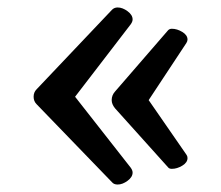

<svg xmlns="http://www.w3.org/2000/svg" viewBox="-20 -494 592 514"><path d="M335 -32Q335 -20 321.5 -10Q308 0 295 0Q285 0 280 -6L78 -215Q70 -223 70 -235Q70 -247 78 -255L280 -468Q286 -474 295 -474Q308 -474 321.5 -464Q335 -454 335 -442Q335 -436 330 -429L181 -235L330 -45Q335 -38 335 -32ZM482 -71Q482 -59 468 -50.5Q454 -42 440 -42Q433 -42 430 -46L288 -204Q279 -215 279 -226Q279 -239 288 -249L430 -413Q434 -417 440 -417Q454 -417 468 -408.5Q482 -400 482 -388Q482 -384 479 -379L378 -226L479 -80Q482 -76 482 -71Z"/></svg>

Font: Marmelad for Arash.Academy
Style: Regular
Weight: 400
Designer: Manvel Shmavonyan
Foundry: Cyreal
Version: Version 1.110;Glyphs 3.2 (3202)